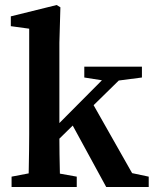

<svg xmlns="http://www.w3.org/2000/svg" viewBox="-20 -743 612 763"><path d="M505 -55 571 -41V0H402L269 -244L216 -192Q216 -141 218 -53L285 -41V0H26V-41L94 -54Q96 -156 96 -210V-629L23 -639V-678L205 -723L220 -714L216 -573V-254L385 -424L315 -435V-478H544V-435L452 -423L352 -325Z"/></svg>

Font: TypoPRO Source Serif Pro
Style: Regular
Weight: 600
Designer: Frank Grießhammer
Foundry: Adobe Systems Incorporated
Version: Version 1.017;PS 1.0;hotconv 1.0.79;makeotf.lib2.5.61930